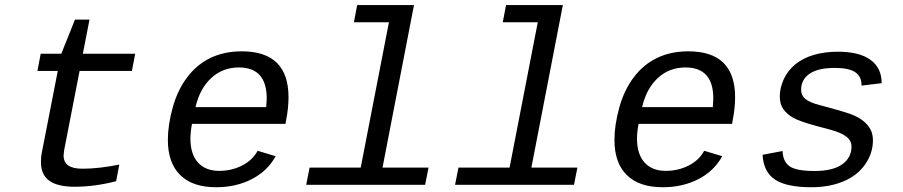

<svg xmlns="http://www.w3.org/2000/svg" viewBox="-20 -745 3641 774"><path d="M130.9 -459 144 -528.3H227.1L282.2 -666H340.8L314 -528.3H524.9L511.7 -459H300.8L238.8 -140.6L236.3 -119.1Q236.3 -91.3 254.9 -78.1Q273.4 -64.9 313 -64.9Q377.9 -64.9 460.9 -81.5L448.2 -14.6Q362.3 7.8 280.3 7.8Q212.4 7.8 178.7 -16.4Q145 -40.5 145 -92.3Q145 -114.3 148.9 -131.3L212.9 -459Z M753.9 -245.6Q747.6 -211.9 747.6 -186.5Q747.6 -123.5 778.1 -89.8Q808.6 -56.2 863.8 -56.2Q913.6 -56.2 955.8 -77.6Q998 -99.1 1018.6 -137.2L1091.3 -115.2Q1057.6 -54.7 994.4 -22.5Q931.2 9.8 851.1 9.8Q756.3 9.8 706.5 -39.3Q656.7 -88.4 656.7 -180.7Q656.7 -241.2 676.3 -311.8Q695.8 -382.3 734.9 -433.8Q773.9 -485.4 829.1 -511.7Q884.3 -538.1 954.6 -538.1Q1143.1 -538.1 1143.1 -353Q1143.1 -308.6 1132.8 -257.3L1130.9 -245.6ZM942.9 -473.1Q877.9 -473.1 831.8 -430.7Q785.6 -388.2 768.1 -313H1053.2L1055.2 -348.1Q1055.2 -473.1 942.9 -473.1Z M1522 -69.3H1707.5L1693.8 0H1214.4L1228 -69.3H1434.1L1547.9 -655.3H1406.7L1419.9 -724.6H1648.9Z M2122.1 -69.3H2307.6L2293.9 0H1814.5L1828.1 -69.3H2034.2L2147.9 -655.3H2006.8L2020 -724.6H2249Z M2554.2 -245.6Q2547.9 -211.9 2547.9 -186.5Q2547.9 -123.5 2578.4 -89.8Q2608.9 -56.2 2664.1 -56.2Q2713.9 -56.2 2756.1 -77.6Q2798.3 -99.1 2818.8 -137.2L2891.6 -115.2Q2857.9 -54.7 2794.7 -22.5Q2731.4 9.8 2651.4 9.8Q2556.6 9.8 2506.8 -39.3Q2457 -88.4 2457 -180.7Q2457 -241.2 2476.6 -311.8Q2496.1 -382.3 2535.2 -433.8Q2574.2 -485.4 2629.4 -511.7Q2684.6 -538.1 2754.9 -538.1Q2943.4 -538.1 2943.4 -353Q2943.4 -308.6 2933.1 -257.3L2931.2 -245.6ZM2743.2 -473.1Q2678.2 -473.1 2632.1 -430.7Q2585.9 -388.2 2568.4 -313H2853.5L2855.5 -348.1Q2855.5 -473.1 2743.2 -473.1Z M3250.5 9.8Q3150.4 9.8 3104 -21.2Q3057.6 -52.2 3054.2 -121.1L3134.8 -136.2Q3136.2 -93.3 3163.3 -74.5Q3190.4 -55.7 3263.2 -55.7Q3337.4 -55.7 3375 -82.5Q3412.6 -109.4 3412.6 -153.8Q3412.6 -177.7 3392.3 -193.8Q3372.1 -210 3325.7 -222.7L3269 -237.8Q3204.6 -255.4 3178.5 -269.8Q3152.3 -284.2 3137.9 -304.9Q3123.5 -325.7 3123.5 -355.5Q3123.5 -390.6 3139.6 -425.8Q3155.8 -460.9 3186.3 -485.8Q3216.8 -510.7 3260.7 -523.7Q3304.7 -536.6 3357.9 -536.6Q3443.8 -536.6 3489 -503.9Q3534.2 -471.2 3534.2 -409.7L3453.1 -399.9V-402.3Q3453.1 -436.5 3427.7 -453.9Q3402.3 -471.2 3345.2 -471.2Q3277.8 -471.2 3243.7 -447.8Q3209.5 -424.3 3209.5 -382.8Q3209.5 -360.4 3226.8 -345.9Q3244.1 -331.5 3286.1 -320.8Q3394 -292.5 3422.4 -279.8Q3450.7 -267.1 3467.8 -250.7Q3484.9 -234.4 3491.9 -217.3Q3499 -200.2 3499 -178.7Q3499 -128.4 3468.3 -83.3Q3437.5 -38.1 3380.9 -14.2Q3324.2 9.8 3250.5 9.8Z"/></svg>

Font: Cousine
Style: Italic
Weight: 400
Italic angle: -12°
Monospace: yes
Designer: Steve Matteson
Foundry: Monotype Imaging Inc.
Version: Version 1.21